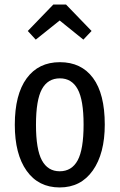

<svg xmlns="http://www.w3.org/2000/svg" viewBox="-20 -811 525 843"><path d="M440 -264Q440 -137 387.5 -62.5Q335 12 242 12Q149 12 97 -61Q45 -134 45 -263Q45 -396 97 -467Q149 -538 243 -538Q337 -538 388.5 -468.5Q440 -399 440 -264ZM138 -263Q138 -155 164 -107Q190 -59 242 -59Q295 -59 321 -107Q347 -155 347 -264Q347 -372 321 -419.5Q295 -467 243 -467Q190 -467 164 -419.5Q138 -372 138 -263ZM102 -675 214 -791H270L382 -675L346 -637L242 -721L137 -637Z"/></svg>

Font: Fira Sans Compressed
Style: Regular
Weight: 400
Width: 1
Designer: bBox Type GmbH & Carrois Corporate GbR & Edenspiekermann AG
Foundry: bBox Type GmbH & Carrois Corporate GbR & Edenspiekermann AG
Version: Version 4.301